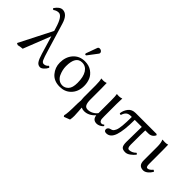

<svg xmlns="http://www.w3.org/2000/svg" viewBox="-12 -1427 2395 2395"><g transform="rotate(45 1185.5 -230.0)"><path d="M523.9 -64.9Q509.8 -35.2 484.4 -12Q459 11.2 438 11.2Q401.9 11.2 379.9 -20.3Q357.9 -51.8 335.9 -126L265.1 -362.8L122.1 0Q81.5 2.9 46.9 12.2L22 0L243.2 -435.1L230 -478Q183.1 -637.2 122.1 -637.2Q84 -637.2 50.8 -611.8Q35.6 -616.7 34.2 -628.9Q81.1 -697.8 130.9 -698.2Q213.9 -698.2 252 -568.8L358.9 -213.9Q389.6 -109.9 404.3 -79.8Q418.9 -49.8 441.9 -49.8Q479 -49.8 503.9 -81.1Q519 -78.1 523.9 -64.9Z M801.8 -682.1Q817.9 -682.1 830.8 -671.6Q843.8 -661.1 843.8 -647Q843.8 -635.7 837.9 -628.9L745.6 -506.8Q739.7 -499 733.9 -499Q719.7 -499 719.7 -512.2Q719.7 -516.1 721.7 -522L773.9 -665Q779.8 -682.1 801.8 -682.1ZM571.8 -205.1Q571.8 -304.2 627 -369.1Q686.5 -439 783.7 -439Q855.5 -439 905 -403.6Q954.6 -368.2 974.1 -319.1Q993.7 -270 993.7 -213.9Q993.7 -109.4 928.7 -45.9Q871.6 10.3 781.7 9.8Q681.6 9.8 626.7 -55.2Q571.8 -120.1 571.8 -205.1ZM768.6 -403.8Q657.7 -403.8 657.7 -228Q657.7 -195.8 665.3 -162.8Q672.9 -129.9 687.7 -97.9Q702.6 -65.9 730.7 -45.4Q758.8 -24.9 795.9 -24.9Q839.8 -24.9 873.8 -61Q907.7 -97.2 907.7 -182.1Q907.7 -289.1 870.6 -346.4Q833.5 -403.8 768.6 -403.8Z M1356.4 -60.1Q1292.5 9.8 1213.9 9.8Q1185.1 9.8 1163.6 -2Q1163.6 -2 1163.1 0.5Q1162.6 2.9 1162.6 4.9Q1162.6 9.8 1166.7 57.4Q1170.9 105 1170.9 136.2Q1170.9 176.3 1164.6 207L1085.4 237.8L1074.7 220.2Q1088.9 183.1 1088.9 6.8Q1088.9 -7.3 1090.8 -28.1Q1092.8 -48.8 1092.8 -59.1Q1092.8 -64 1090.8 -83Q1088.9 -102.1 1088.9 -111.8V-321.8Q1088.9 -396 1077.6 -431.2Q1089.8 -429.2 1112.8 -429.2Q1140.6 -429.2 1165.5 -439Q1167.5 -375 1167.5 -342.8V-148.9Q1167.5 -93.8 1181.6 -64.5Q1195.8 -35.2 1232.9 -35.2Q1271 -35.2 1305.9 -54.7Q1340.8 -74.2 1358.9 -101.1V-321.8Q1358.9 -398.9 1352.5 -431.2Q1364.7 -429.2 1387.7 -429.2Q1415.5 -429.2 1440.4 -439Q1437.5 -375 1437.5 -342.8V-121.1Q1437.5 -92.3 1439 -76.7Q1440.4 -61 1450 -47.6Q1459.5 -34.2 1477.5 -34.2Q1491.7 -34.2 1500.7 -42Q1509.8 -49.8 1510.7 -49.8Q1513.7 -49.8 1517.6 -44.9Q1521.5 -40 1521.5 -35.2Q1521.5 -32.2 1510.5 -21.7Q1499.5 -11.2 1478 -0.7Q1456.5 9.8 1434.6 9.8Q1366.7 9.8 1358.9 -60.1Z M2055.2 -429.2 2066.4 -417Q2040.5 -360.8 1974.6 -360.8H1924.3Q1921.4 -324.7 1921.4 -106Q1921.4 -44.9 1953.6 -44.9Q2002.4 -44.9 2043.5 -85.9Q2057.6 -85 2061.5 -69.8Q2039.6 -41 2005.4 -15.6Q1971.2 9.8 1939.5 9.8Q1892.6 9.8 1875.5 -12.2Q1858.4 -34.2 1858.4 -91.8Q1858.4 -208 1862.3 -360.8H1738.3Q1738.3 -173.8 1707.3 -82Q1676.3 9.8 1604.5 9.8Q1565.4 9.8 1565.4 -23.9Q1565.4 -38.1 1576.4 -50Q1587.4 -62 1606.4 -65.9Q1626.5 -70.8 1637.5 -78.9Q1648.4 -86.9 1661.4 -114Q1674.3 -141.1 1680.4 -202.1Q1686.5 -263.2 1686.5 -360.8H1668.5Q1630.4 -360.8 1607.9 -342.5Q1585.4 -324.2 1572.3 -282.2Q1564.5 -279.3 1556.9 -281.7Q1549.3 -284.2 1548.3 -290Q1555.2 -345.2 1588.9 -387.2Q1622.6 -429.2 1686.5 -429.2Z M2174.3 -321.8Q2174.3 -391.6 2156.2 -429.2L2158.2 -431.2Q2170.4 -429.2 2201.2 -429.2Q2231 -429.2 2251.5 -437Q2253.4 -375 2253.4 -342.8V-99.1Q2253.4 -43.9 2276.4 -43.9Q2309.6 -43.9 2343.3 -86.9Q2360.4 -83 2364.3 -69.8Q2346.2 -37.6 2316.7 -13.2Q2287.1 11.2 2257.3 11.2Q2174.3 11.2 2174.3 -81.1Z"/></g></svg>

Font: Linux Libertine O
Style: Regular
Weight: 400
Designer: Philipp H. Poll
Foundry: Philipp H. Poll
Version: Version 5.3.0